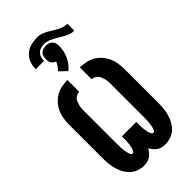

<svg xmlns="http://www.w3.org/2000/svg" viewBox="-321 -1152 1242 1242"><g transform="rotate(-45 300.0 -530.5)"><path d="M203 8Q177 8 152.5 -0.5Q128 -9 109 -26.5Q90 -44 77.5 -66.5Q65 -89 58 -113.5Q51 -138 48.5 -163.5Q46 -189 46 -215V-520Q46 -548 50 -575.5Q54 -603 65 -628Q76 -653 94.5 -674.5Q113 -696 137 -710Q161 -724 188.5 -729.5Q216 -735 243 -735V-627Q231 -627 220.5 -622Q210 -617 202 -608.5Q194 -600 189.5 -589Q185 -578 182 -566.5Q179 -555 178 -543.5Q177 -532 177 -520V-215Q177 -207 177.5 -199.5Q178 -192 178 -184Q178 -176 179 -168.5Q180 -161 181 -153Q182 -145 183.5 -137.5Q185 -130 187 -122.5Q189 -115 193.5 -107.5Q198 -100 206 -100Q206 -100 206 -100Q206 -100 206 -100Q212 -100 216 -106Q220 -112 222.5 -118Q225 -124 226.5 -130Q228 -136 229 -142.5Q230 -149 231 -155.5Q232 -162 232.5 -168.5Q233 -175 233.5 -181.5Q234 -188 234 -194.5Q234 -201 234 -207.5Q234 -214 234 -221V-228H366V-221Q366 -214 366 -207.5Q366 -201 366 -194.5Q366 -188 366.5 -181.5Q367 -175 367.5 -168.5Q368 -162 369 -155.5Q370 -149 371 -142.5Q372 -136 373.5 -130Q375 -124 377.5 -118Q380 -112 384 -106Q388 -100 394 -100Q394 -100 394 -100Q394 -100 394 -100Q402 -100 406.5 -107.5Q411 -115 413 -122.5Q415 -130 416.5 -137.5Q418 -145 419 -153Q420 -161 421 -168.5Q422 -176 422 -184Q422 -192 422.5 -199.5Q423 -207 423 -215V-520Q423 -532 422 -543.5Q421 -555 418 -566.5Q415 -578 410.5 -589Q406 -600 398 -608.5Q390 -617 379.5 -622Q369 -627 357 -627V-735Q384 -735 411.5 -729.5Q439 -724 463 -710Q487 -696 505.5 -674.5Q524 -653 535 -628Q546 -603 550 -575.5Q554 -548 554 -520V-215Q554 -189 551.5 -163.5Q549 -138 542 -113.5Q535 -89 522.5 -66.5Q510 -44 491 -26.5Q472 -9 447.5 -0.5Q423 8 397 8Q382 8 367 4.5Q352 1 339.5 -7.5Q327 -16 317 -28Q307 -40 300 -53Q293 -40 283 -28Q273 -16 260.5 -7.5Q248 1 233 4.5Q218 8 203 8ZM223 -929H147Q147 -959 157.5 -987Q168 -1015 190 -1034.5Q212 -1054 241.5 -1061.5Q271 -1069 300 -1069Q318 -1069 335.5 -1063Q353 -1057 369 -1048.5Q385 -1040 400 -1030Q415 -1020 431 -1011.5Q447 -1003 464.5 -997.5Q482 -992 500 -992V-929Q475 -929 452 -939.5Q429 -950 408 -963L392 -972Q371 -985 348 -995.5Q325 -1006 300 -1006Q285 -1006 269.5 -1001.5Q254 -997 243 -986Q232 -975 227.5 -960Q223 -945 223 -929ZM288 -771 239 -818Q251 -829 260.5 -842.5Q270 -856 276 -871Q267 -874 259.5 -879.5Q252 -885 247 -893Q242 -901 240.5 -910.5Q239 -920 239 -929Q239 -942 242.5 -954Q246 -966 254.5 -974.5Q263 -983 275.5 -987Q288 -991 300 -991Q312 -991 324.5 -987Q337 -983 345.5 -974.5Q354 -966 357.5 -954Q361 -942 361 -929Q361 -907 356.5 -884.5Q352 -862 342.5 -841.5Q333 -821 319 -803Q305 -785 288 -771Z"/></g></svg>

Font: Iosevka Curly Heavy Extended
Style: Regular
Weight: 900
Width: 7
Monospace: yes
Designer: Belleve Invis
Foundry: Belleve Invis
Version: Version 11.1.0; ttfautohint (v1.8.3)